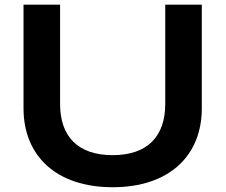

<svg xmlns="http://www.w3.org/2000/svg" viewBox="-20 -783 955 813"><path d="M79.6 -324.2C79.6 -123.5 217.8 9.8 457 9.8C696.3 9.8 834.5 -123.5 834.5 -324.2V-763.2H679.7V-342.8C679.7 -204.6 603.5 -126 457 -126C310.5 -126 234.4 -204.6 234.4 -342.8V-763.2H79.6Z"/></svg>

Font: Krona One
Style: Regular
Weight: 400
Designer: Yvonne Schüttler
Foundry: Yvonne Schüttler
Version: Version 1.002